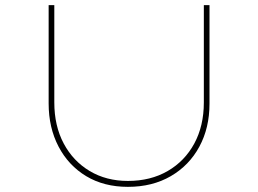

<svg xmlns="http://www.w3.org/2000/svg" viewBox="-20 -720 1003 746"><path d="M477 6Q384 6 315 -35.5Q246 -77 207.5 -150.5Q169 -224 169 -318V-700H191V-322Q191 -231 227.5 -162.5Q264 -94 328.5 -55.5Q393 -17 477 -17Q565 -17 631.5 -55.5Q698 -94 735 -162.5Q772 -231 772 -322V-700H794V-317Q794 -223 754.5 -150Q715 -77 643.5 -35.5Q572 6 477 6Z"/></svg>

Font: Lexend Peta Thin
Style: Regular
Weight: 250
Version: Version 1.007